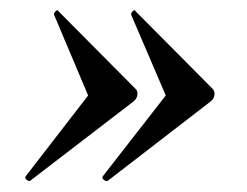

<svg xmlns="http://www.w3.org/2000/svg" viewBox="-20 -382 470 366"><path d="M183 -37Q180 -37 177 -40Q174 -43 176 -46L296 -200L230 -354V-355Q230 -358 233.5 -361Q237 -364 238 -361L386 -212Q389 -208 389 -203Q389 -195 382 -189L185 -37ZM36 -37Q33 -37 30 -40Q27 -43 29 -46L148 -200L83 -354V-355Q83 -358 86.5 -361Q90 -364 91 -361L239 -212Q242 -209 242 -203Q242 -195 235 -189L37 -37Z"/></svg>

Font: Cormorant Infant SemiBold
Style: Italic
Weight: 600
Italic angle: -10°
Designer: Christian Thalmann (Catharsis Fonts)
Foundry: Catharsis Fonts
Version: Version 4.000